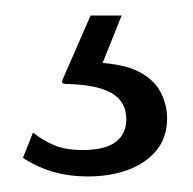

<svg xmlns="http://www.w3.org/2000/svg" viewBox="-20 -25 248 247"><path d="M195 127Q195 152 181 168.8Q167 185.5 144 193.8Q121 202 93 202Q69 202 48.2 196Q27.5 190 9.5 178L22.5 145.5Q34 155 49 161.5Q64 168 86 168Q115.5 168 129 157.5Q142.5 147 142.5 128.5Q142.5 106 124 95Q105.5 84 65.5 83Q61 83 60.2 81.5Q59.5 80 60.5 77.5L96.5 -5H136.5L112 56Q144 58.5 162.2 69.2Q180.5 80 187.8 95.8Q195 111.5 195 127Z"/></svg>

Font: Public Sans Thin ExtraLight
Style: Regular
Weight: 250
Version: Version 1.007